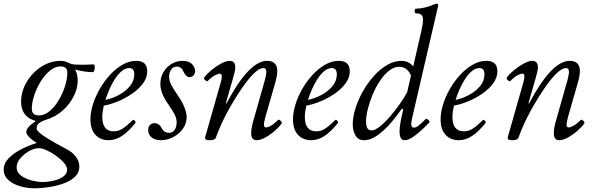

<svg xmlns="http://www.w3.org/2000/svg" viewBox="-79 -745 3198 1038"><path d="M108 273Q67 273 28.5 261.5Q-10 250 -34.5 227.5Q-59 205 -59 172Q-59 138 -31.5 110Q-4 82 37.5 61Q79 40 120 28Q95 13 79 -3.5Q63 -20 63 -32Q63 -56 115 -91Q35 -112 35 -196Q35 -239 53 -278.5Q71 -318 101 -349Q131 -380 169 -398Q207 -416 247 -416Q261 -416 270.5 -413.5Q280 -411 294 -404Q309 -397 325 -396Q341 -395 366 -395Q377 -395 391.5 -395.5Q406 -396 425 -397Q433 -397 433 -384Q433 -355 422 -355Q380 -355 327 -369Q341 -346 341 -308Q341 -268 320 -225.5Q299 -183 260.5 -148Q222 -113 168 -97Q151 -92 135 -81.5Q119 -71 119 -51Q119 -41 134.5 -27.5Q150 -14 174 1Q198 16 225 31Q252 46 275 58Q313 77 331.5 102.5Q350 128 350 156Q350 188 326.5 210.5Q303 233 265.5 246.5Q228 260 186 266.5Q144 273 108 273ZM131 -121Q161 -121 189 -144Q217 -167 238.5 -203.5Q260 -240 272.5 -279.5Q285 -319 285 -352Q285 -386 249 -386Q219 -386 191 -363Q163 -340 141 -304.5Q119 -269 106 -229.5Q93 -190 93 -157Q93 -121 131 -121ZM153 239Q180 239 210.5 232Q241 225 262.5 210Q284 195 284 172Q284 155 267 135.5Q250 116 224.5 97.5Q199 79 173.5 67.5Q148 56 131 56Q107 56 79 71.5Q51 87 31 110.5Q11 134 11 160Q11 187 35 204.5Q59 222 92 230.5Q125 239 153 239Z M508 13Q464 13 437 -16Q410 -45 410 -100Q410 -138 423.5 -181Q437 -224 461 -265.5Q485 -307 516.5 -341Q548 -375 584 -395.5Q620 -416 657 -416Q717 -416 717 -360Q717 -325 694 -294Q671 -263 634.5 -238Q598 -213 557.5 -196.5Q517 -180 482 -174Q478 -155 476 -140.5Q474 -126 474 -113Q474 -35 536 -35Q562 -35 584.5 -50Q607 -65 639 -96Q642 -100 649 -92.5Q656 -85 653 -80Q616 -34 581 -10.5Q546 13 508 13ZM491 -205Q529 -213 564.5 -232Q600 -251 623.5 -279.5Q647 -308 647 -343Q647 -377 620 -377Q599 -377 579 -360.5Q559 -344 542 -317.5Q525 -291 512 -261Q499 -231 491 -205Z M790 13Q760 13 741 -2Q722 -17 722 -42Q722 -59 731.5 -69Q741 -79 756 -79Q781 -79 795 -53Q807 -27 834 -27Q855 -27 865.5 -43.5Q876 -60 876 -82Q876 -105 865 -126.5Q854 -148 832 -179Q810 -210 799 -237.5Q788 -265 788 -292Q788 -327 804.5 -355Q821 -383 848.5 -399.5Q876 -416 907 -416Q944 -416 960 -397.5Q976 -379 976 -361Q976 -346 966.5 -337Q957 -328 946 -328Q927 -328 914 -356Q902 -385 877 -385Q856 -385 845.5 -368Q835 -351 835 -331Q835 -309 847 -286Q859 -263 883 -228Q930 -160 930 -111Q930 -78 910.5 -50Q891 -22 859 -4.5Q827 13 790 13Z M1054 13Q1026 13 1030 -3L1116 -305Q1121 -324 1120 -335.5Q1119 -347 1108 -347Q1101 -347 1084 -338.5Q1067 -330 1044 -307Q1040 -303 1030.5 -311.5Q1021 -320 1025 -326Q1038 -344 1063 -365Q1088 -386 1115.5 -401Q1143 -416 1162 -416Q1193 -416 1193 -381Q1193 -369 1189 -353Q1185 -337 1179 -316L1142 -187L1145 -185Q1267 -416 1365 -416Q1420 -416 1420 -361Q1420 -348 1416.5 -328.5Q1413 -309 1403 -277L1357 -117Q1348 -85 1348 -70.5Q1348 -56 1360 -56Q1368 -56 1385 -65Q1402 -74 1424 -96Q1429 -101 1438.5 -92Q1448 -83 1443 -77Q1431 -59 1407 -38Q1383 -17 1356 -2Q1329 13 1308 13Q1279 13 1279 -25Q1279 -37 1281.5 -53Q1284 -69 1290 -90L1345 -284Q1353 -310 1357 -329Q1361 -348 1361 -356Q1361 -377 1345 -377Q1303 -377 1226 -264Q1188 -208 1152 -142.5Q1116 -77 1088 -1Q1083 13 1054 13Z M1603 13Q1559 13 1532 -16Q1505 -45 1505 -100Q1505 -138 1518.5 -181Q1532 -224 1556 -265.5Q1580 -307 1611.5 -341Q1643 -375 1679 -395.5Q1715 -416 1752 -416Q1812 -416 1812 -360Q1812 -325 1789 -294Q1766 -263 1729.5 -238Q1693 -213 1652.5 -196.5Q1612 -180 1577 -174Q1573 -155 1571 -140.5Q1569 -126 1569 -113Q1569 -35 1631 -35Q1657 -35 1679.5 -50Q1702 -65 1734 -96Q1737 -100 1744 -92.5Q1751 -85 1748 -80Q1711 -34 1676 -10.5Q1641 13 1603 13ZM1586 -205Q1624 -213 1659.5 -232Q1695 -251 1718.5 -279.5Q1742 -308 1742 -343Q1742 -377 1715 -377Q1694 -377 1674 -360.5Q1654 -344 1637 -317.5Q1620 -291 1607 -261Q1594 -231 1586 -205Z M1888 13Q1857 13 1842.5 -13.5Q1828 -40 1828 -71Q1828 -112 1842.5 -158.5Q1857 -205 1882.5 -250.5Q1908 -296 1941.5 -333.5Q1975 -371 2013.5 -393.5Q2052 -416 2092 -416Q2130 -416 2155 -386L2201 -587Q2208 -618 2208 -640Q2208 -673 2170 -673Q2163 -673 2163 -685.5Q2163 -698 2170 -698Q2192 -698 2218.5 -704.5Q2245 -711 2267 -721Q2273 -724 2277.5 -724.5Q2282 -725 2284 -725Q2290 -725 2290 -719Q2290 -716 2289.5 -713Q2289 -710 2288 -706L2148 -102Q2147 -95 2145.5 -88Q2144 -81 2144 -74Q2144 -67 2147.5 -61Q2151 -55 2159 -55Q2170 -55 2185 -67Q2200 -79 2222 -101Q2227 -106 2236.5 -97Q2246 -88 2242 -83Q2201 -40 2166.5 -13.5Q2132 13 2108 13Q2081 13 2081 -36Q2081 -57 2087.5 -91Q2094 -125 2101 -153L2094 -158Q2068 -120 2034 -80.5Q2000 -41 1962.5 -14Q1925 13 1888 13ZM1929 -40Q1949 -40 1976.5 -62.5Q2004 -85 2032.5 -118.5Q2061 -152 2085 -186.5Q2109 -221 2122 -246L2143 -337Q2122 -384 2079 -384Q2051 -384 2024.5 -363Q1998 -342 1975 -307.5Q1952 -273 1935.5 -233.5Q1919 -194 1909.5 -155.5Q1900 -117 1900 -88Q1900 -40 1929 -40Z M2401 13Q2357 13 2330 -16Q2303 -45 2303 -100Q2303 -138 2316.5 -181Q2330 -224 2354 -265.5Q2378 -307 2409.5 -341Q2441 -375 2477 -395.5Q2513 -416 2550 -416Q2610 -416 2610 -360Q2610 -325 2587 -294Q2564 -263 2527.5 -238Q2491 -213 2450.5 -196.5Q2410 -180 2375 -174Q2371 -155 2369 -140.5Q2367 -126 2367 -113Q2367 -35 2429 -35Q2455 -35 2477.5 -50Q2500 -65 2532 -96Q2535 -100 2542 -92.5Q2549 -85 2546 -80Q2509 -34 2474 -10.5Q2439 13 2401 13ZM2384 -205Q2422 -213 2457.5 -232Q2493 -251 2516.5 -279.5Q2540 -308 2540 -343Q2540 -377 2513 -377Q2492 -377 2472 -360.5Q2452 -344 2435 -317.5Q2418 -291 2405 -261Q2392 -231 2384 -205Z M2690 13Q2662 13 2666 -3L2752 -305Q2757 -324 2756 -335.5Q2755 -347 2744 -347Q2737 -347 2720 -338.5Q2703 -330 2680 -307Q2676 -303 2666.5 -311.5Q2657 -320 2661 -326Q2674 -344 2699 -365Q2724 -386 2751.5 -401Q2779 -416 2798 -416Q2829 -416 2829 -381Q2829 -369 2825 -353Q2821 -337 2815 -316L2778 -187L2781 -185Q2903 -416 3001 -416Q3056 -416 3056 -361Q3056 -348 3052.5 -328.5Q3049 -309 3039 -277L2993 -117Q2984 -85 2984 -70.5Q2984 -56 2996 -56Q3004 -56 3021 -65Q3038 -74 3060 -96Q3065 -101 3074.5 -92Q3084 -83 3079 -77Q3067 -59 3043 -38Q3019 -17 2992 -2Q2965 13 2944 13Q2915 13 2915 -25Q2915 -37 2917.5 -53Q2920 -69 2926 -90L2981 -284Q2989 -310 2993 -329Q2997 -348 2997 -356Q2997 -377 2981 -377Q2939 -377 2862 -264Q2824 -208 2788 -142.5Q2752 -77 2724 -1Q2719 13 2690 13Z"/></svg>

Font: Junicode
Style: Italic
Weight: 400
Italic angle: -11°
Designer: Peter S. Baker
Version: Version 2.100; ttfautohint (v1.8.4)